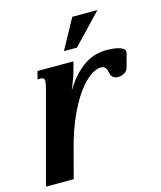

<svg xmlns="http://www.w3.org/2000/svg" viewBox="-135 -795 733 874"><g transform="rotate(-15 231.0 -358.0)"><path d="M354 -459.5Q330.1 -459.5 301.5 -438.5Q272.9 -417.5 243.9 -377Q214.8 -336.4 188 -276.9Q161.1 -217.3 140.6 -140.1L103.5 0H-27.3L88.9 -433.6Q94.2 -454.1 94.2 -463.9Q94.2 -474.6 89.4 -478.3Q84.5 -481.9 75.7 -481.9H62L71.8 -518.6H241.2L229 -473.1Q226.6 -463.4 218.5 -440.9Q210.4 -418.5 199.7 -392.6Q223.6 -432.1 248.8 -458.5Q273.9 -484.9 299.1 -500.7Q324.2 -516.6 349.6 -522.9Q375 -529.3 399.4 -529.3Q411.1 -529.3 426 -528.1Q440.9 -526.9 454.1 -523.4Q467.3 -520 476.3 -514.2Q485.4 -508.3 485.4 -499Q485.4 -494.1 483.9 -489.3L468.3 -430.7Q463.9 -413.6 450 -405.3Q436 -397 420.9 -397Q406.7 -397 399.7 -401.6Q392.6 -406.2 388.9 -413.1Q385.3 -419.9 383.8 -428.2Q382.3 -436.5 379.6 -443.4Q377 -450.2 371.3 -454.8Q365.7 -459.5 354 -459.5ZM288.6 -715.8H407.2L272.5 -574.7H211.4Z"/></g></svg>

Font: Arian AMU Serif
Style: Bold Italic
Weight: 700
Italic angle: -15°
Designer: Ruben Hakobyan (Tarumian)
Foundry: Ruben Hakobyan (Tarumian)
Version: Version 1.002